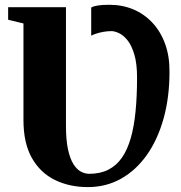

<svg xmlns="http://www.w3.org/2000/svg" viewBox="-20 -773 755 802"><path d="M347 8.5Q270.5 8.5 209.5 -21.2Q148.5 -51 113.2 -113Q78 -175 78 -271.5V-675L14 -690.5V-743H255.5V-248.5Q255.5 -188.5 264 -149.2Q272.5 -110 286.5 -87.8Q300.5 -65.5 317.8 -56.2Q335 -47 353 -47Q398.5 -47 432.2 -64Q466 -81 489 -114Q512 -147 526 -195.5Q540 -244 546.2 -307.5Q552.5 -371 552.5 -449Q552.5 -507 541.2 -545Q530 -583 512.8 -604.5Q495.5 -626 477.2 -634.5Q459 -643 445.5 -643Q428.5 -643 411.8 -640Q395 -637 381.8 -632.5Q368.5 -628 361 -624V-741.5Q369.5 -747 388.2 -750Q407 -753 437.5 -753Q491 -753 536.8 -733.8Q582.5 -714.5 616.5 -678.2Q650.5 -642 669.5 -590.2Q688.5 -538.5 688 -473.5Q688 -367 663.5 -278.8Q639 -190.5 593.8 -126.2Q548.5 -62 486 -26.8Q423.5 8.5 347 8.5Z"/></svg>

Font: Merriweather 60pt Black
Style: Regular
Weight: 900
Version: Version 2.100